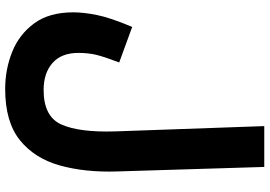

<svg xmlns="http://www.w3.org/2000/svg" viewBox="-166 -620 1017 724"><g transform="rotate(90 342.0 -258.5)"><path d="M27 -27Q27 64 68.5 120.5Q110 177 176 203.5Q242 230 316 230Q440 230 509 174.5Q578 119 604.5 23.5Q631 -72 627 -192L610 -747H456L476 -184Q480 -49 450 18Q420 85 320 85Q256 85 218 51.5Q180 18 180 -46Q180 -84 187.5 -114.5Q195 -145 216 -200L82 -249Q47 -166 37 -115.5Q27 -65 27 -27Z"/></g></svg>

Font: Noto Sans Arabic Condensed Extra
Style: Regular
Weight: 800
Width: 3
Designer: Nadine Chahine - Monotype Design Team
Foundry: Monotype Imaging Inc.
Version: Version 1.902